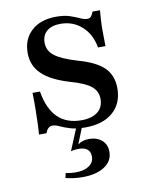

<svg xmlns="http://www.w3.org/2000/svg" viewBox="-74 -483 584 738"><g transform="rotate(-10 218.0 -114.5)"><path d="M233.1 11.3Q197.6 11.3 174.2 4Q150.8 -3.2 135.5 -10.5Q120.2 -17.7 108.9 -17.7Q90.3 -17.7 81.5 7.3H52.4Q54 -12.9 54.8 -35.9Q55.6 -58.9 56 -88.3Q56.5 -117.7 55.6 -154.8H84.7Q96 -86.3 130.6 -52.4Q165.3 -18.5 222.6 -18.5Q263.7 -18.5 286.3 -36.3Q308.9 -54 308.9 -86.3Q308.9 -116.9 285.5 -136.3Q262.1 -155.6 204 -171.8Q131.5 -193.5 97.6 -226.6Q63.7 -259.7 63.7 -308.9Q63.7 -362.9 99.2 -395.2Q134.7 -427.4 195.2 -427.4Q226.6 -427.4 248.4 -420.2Q270.2 -412.9 285.5 -405.6Q300.8 -398.4 312.9 -398.4Q321.8 -398.4 327 -404Q332.3 -409.7 337.1 -422.6H366.1Q364.5 -405.6 363.3 -386.3Q362.1 -366.9 362.1 -342.3Q362.1 -317.7 362.9 -283.1H333.9Q324.2 -336.3 289.9 -366.9Q255.6 -397.6 207.3 -397.6Q172.6 -397.6 153.6 -381.5Q134.7 -365.3 134.7 -336.3Q134.7 -305.6 160.1 -285.5Q185.5 -265.3 247.6 -246.8Q317.7 -227.4 348.8 -196.8Q379.8 -166.1 379.8 -116.1Q379.8 -56.5 340.7 -22.6Q301.6 11.3 233.1 11.3ZM188.7 197.6Q171.8 197.6 154 195.2Q136.3 192.7 123.4 189.5L127.4 171Q134.7 172.6 145.6 173.8Q156.5 175 166.1 175Q199.2 175 218.5 161.7Q237.9 148.4 237.9 125.8Q237.9 106.5 226.2 97.2Q214.5 87.9 193.5 87.9Q184.7 87.9 175.8 89.1Q166.9 90.3 162.1 91.9L199.2 2.4H221.8L194.4 71Q204 63.7 214.9 60.5Q225.8 57.3 238.7 57.3Q268.5 57.3 287.9 73.8Q307.3 90.3 307.3 119.4Q307.3 155.6 275 176.6Q242.7 197.6 188.7 197.6Z"/></g></svg>

Font: Playfair 5pt SemiExpanded Light Medium
Style: Regular
Weight: 500
Version: Version 2.203